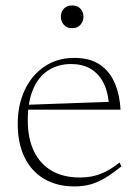

<svg xmlns="http://www.w3.org/2000/svg" viewBox="-20 -658 494 688"><path d="M246.5 -450.5Q303 -450.5 338.2 -426.2Q373.5 -402 391.2 -360.2Q409 -318.5 412 -265H77L76 -282.5L385.5 -293.5L371 -273Q369 -322.5 352.8 -357Q336.5 -391.5 307 -410Q277.5 -428.5 234.5 -428.5Q188 -428.5 152.8 -405.8Q117.5 -383 98.5 -338Q79.5 -293 79.5 -227Q79.5 -161.5 101.8 -115.8Q124 -70 165.5 -46Q207 -22 265.5 -22Q290.5 -22 313 -26.8Q335.5 -31.5 358.8 -43.2Q382 -55 408.5 -75.5L415 -62Q383.5 -36.5 357.5 -20.8Q331.5 -5 305.2 2.5Q279 10 246.5 10Q184 10 138.2 -17Q92.5 -44 68 -94.2Q43.5 -144.5 43.5 -214.5Q43.5 -281 68.2 -334.5Q93 -388 138.8 -419.2Q184.5 -450.5 246.5 -450.5ZM238.5 -557Q219.5 -557 208.8 -569.2Q198 -581.5 198 -598Q198 -615 208.8 -626.8Q219.5 -638.5 238.5 -638.5Q257.5 -638.5 268.2 -626.8Q279 -615 279 -598Q279 -581.5 268.2 -569.2Q257.5 -557 238.5 -557Z"/></svg>

Font: Newsreader 16pt 16pt ExtraLight
Style: Regular
Weight: 250
Version: Version 1.003